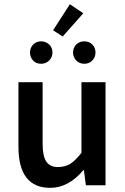

<svg xmlns="http://www.w3.org/2000/svg" viewBox="-20 -883 596 915"><path d="M343.3 -594.7Q328.1 -610.4 328.1 -632.8Q328.1 -655.3 343.3 -670.9Q358.9 -686 381.8 -686Q404.8 -686 419.9 -670.9Q435.1 -655.8 435.1 -632.8Q435.1 -610.4 419.9 -594.7Q404.8 -579.1 381.8 -579.1Q358.9 -579.1 343.3 -594.7ZM175.8 -579.1Q152.3 -579.1 137.7 -594.7Q123 -610.4 123 -632.8Q123 -655.3 138.2 -670.9Q153.3 -686 175.8 -686Q198.2 -686 214.4 -670.9Q230 -655.8 230 -632.8Q230 -610.4 214.4 -594.7Q198.7 -579.1 175.8 -579.1ZM278.8 -709 232.9 -738.8 313 -862.8 377 -819.8ZM219.2 12.2Q68.4 12.2 67.9 -183.1V-491.2H183.1V-198.2Q183.1 -137.7 201.2 -112.3Q218.8 -86.9 254.9 -86.9Q291 -86.9 315.4 -102.5Q339.8 -118.2 368.2 -154.8V-491.2H482.9V0H389.2L379.9 -71.8H377Q306.2 12.2 219.2 12.2Z"/></svg>

Font: SourceSansPro-Semibold
Style: Regular
Weight: 600
Designer: Paul D. Hunt
Foundry: Adobe Systems Incorporated
Version: Version 2.020;PS 2.0;hotconv 1.0.86;makeotf.lib2.5.63406